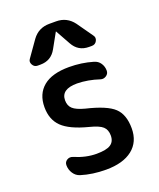

<svg xmlns="http://www.w3.org/2000/svg" viewBox="-143 -853 786 950"><g transform="rotate(-20 250.0 -378.0)"><path d="M107.4 -589.8Q89.8 -589.8 81.1 -606Q72.3 -622.1 83 -635.7L141.6 -718.8Q174.8 -764.6 232.4 -764.6H267.6Q324.2 -764.6 358.4 -718.8L417 -635.7Q427.7 -622.1 419.4 -606Q411.1 -589.8 392.6 -589.8H377.9Q321.3 -589.8 293.9 -639.6L251 -716.8Q251 -717.8 250 -717.8Q249 -717.8 249 -716.8L206.1 -639.6Q178.7 -589.8 122.1 -589.8ZM242.2 -217.8Q147.5 -242.2 107.9 -280.8Q68.4 -319.3 68.4 -384.8Q68.4 -454.1 114.3 -492.2Q160.2 -530.3 250 -530.3Q315.4 -530.3 375 -512.7Q396.5 -506.8 408.2 -489.3Q419.9 -471.7 419.9 -450.2Q419.9 -433.6 405.8 -424.3Q391.6 -415 376 -419.9Q317.4 -439.5 259.8 -440.4Q175.8 -440.4 175.8 -381.8Q175.8 -353.5 193.4 -337.4Q210.9 -321.3 254.9 -309.6Q362.3 -284.2 400.4 -248Q438.5 -211.9 438.5 -139.6Q438.5 -68.4 389.2 -29.3Q339.8 9.8 250 9.8Q178.7 9.8 119.1 -8.8Q97.7 -15.6 85 -35.2Q72.3 -54.7 72.3 -78.1Q72.3 -94.7 86.4 -103.5Q100.6 -112.3 117.2 -105.5Q176.8 -80.1 232.4 -80.1Q284.2 -80.1 306.6 -94.7Q329.1 -109.4 329.1 -141.6Q329.1 -171.9 311 -188.5Q293 -205.1 242.2 -217.8Z"/></g></svg>

Font: Rounded Mgen+ 1m medium
Style: Regular
Weight: 500
Designer: [Source Han Sans]
Ryoko NISHIZUKA  (kana & ideographs); Paul D. Hunt (Latin, Greek & Cyrillic); Wenlong ZHANG  (bopomofo
Version: Version 1.059.20150602